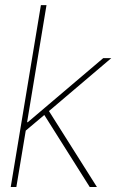

<svg xmlns="http://www.w3.org/2000/svg" viewBox="-20 -748 465 768"><path d="M22.9 0 143.6 -727.5H166L88.4 -259.3H91.3L393.1 -515.6H425.3L175.8 -303.7L367.7 0H338.9L157.2 -288.1L83 -225.6L45.4 0Z"/></svg>

Font: Inter Display Thin
Style: Italic
Weight: 100
Italic angle: -9.39999°
Designer: Rasmus Andersson
Foundry: rsms
Version: Version 4.000;git-a52131595